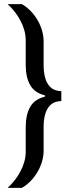

<svg xmlns="http://www.w3.org/2000/svg" viewBox="-20 -763 342 933"><path d="M17 150Q35 134 51 113.5Q67 93 79 70.5Q91 48 98 23.5Q105 -1 105 -26V-146Q105 -206 127 -244Q149 -282 198 -293V-300Q149 -311 127 -349Q105 -387 105 -446V-566Q105 -592 98 -616.5Q91 -641 79 -663.5Q67 -686 51 -706.5Q35 -727 17 -743H86Q106 -732 125 -713.5Q144 -695 159 -671Q174 -647 183 -619Q192 -591 192 -560V-444Q192 -411 200 -383Q208 -355 226.5 -338Q245 -321 278 -320V-272Q245 -271 226.5 -254Q208 -237 200 -209.5Q192 -182 192 -149V-32Q192 -2 183 26Q174 54 159 78Q144 102 125 120.5Q106 139 86 150Z"/></svg>

Font: Saira SemiCondensed Medium
Style: Regular
Weight: 500
Width: 4
Designer: Hector Gatti with collaboration of the Omnibus-Type team
Foundry: Omnibus-Type
Version: Version 1.101